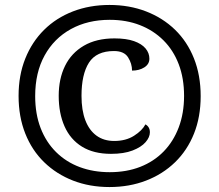

<svg xmlns="http://www.w3.org/2000/svg" viewBox="-20 -745 885 775"><path d="M422 10Q342 10 275 -16Q208 -42 158.5 -90Q109 -138 82 -206Q55 -274 55 -358Q55 -441 82 -508.5Q109 -576 158 -624.5Q207 -673 274.5 -699Q342 -725 422 -725Q502 -725 569.5 -699Q637 -673 686.5 -625Q736 -577 763 -509Q790 -441 790 -357Q790 -273 763 -205.5Q736 -138 686.5 -90Q637 -42 569.5 -16Q502 10 422 10ZM428 -124Q358 -124 311 -153Q264 -182 240.5 -235Q217 -288 217 -358Q217 -427 242.5 -479Q268 -531 318.5 -560.5Q369 -590 442 -590Q490 -590 521 -579Q552 -568 567.5 -549.5Q583 -531 583 -508Q583 -486 562.5 -473Q542 -460 513 -460Q513 -488 497 -513.5Q481 -539 440 -539Q369 -539 339 -492Q309 -445 309 -358Q309 -300 324.5 -259.5Q340 -219 369.5 -197.5Q399 -176 441 -176Q488 -176 521 -197Q554 -218 567 -243Q585 -233 585 -211Q585 -191 567.5 -171Q550 -151 515 -137.5Q480 -124 428 -124ZM423 -50Q491 -50 546 -71.5Q601 -93 640.5 -133.5Q680 -174 701.5 -231Q723 -288 723 -358Q723 -429 701.5 -485.5Q680 -542 640 -582Q600 -622 545 -643.5Q490 -665 423 -665Q334 -665 266 -627.5Q198 -590 160 -521Q122 -452 122 -357Q122 -285 144 -228Q166 -171 206.5 -131Q247 -91 302 -70.5Q357 -50 423 -50Z"/></svg>

Font: Noto Serif Gujarati
Style: Bold
Weight: 700
Version: Version 2.102